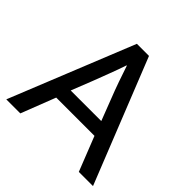

<svg xmlns="http://www.w3.org/2000/svg" viewBox="-165 -775 919 919"><g transform="rotate(45 295.0 -315.0)"><path d="M256 -630H338L589 0H493L424 -175H165L97 0H2ZM190 -248H397L355 -357Q338 -400 324 -440Q310 -480 296 -522H294Q280 -480 265 -441Q250 -402 233 -357Z"/></g></svg>

Font: Mukta Malar
Style: Regular
Weight: 400
Designer: Aadarsh Rajan, Girish Dalvi, Yashodeep Gholap
Foundry: Ek Type
Version: Version 2.538;PS 1.000;hotconv 16.6.51;makeotf.lib2.5.65220;